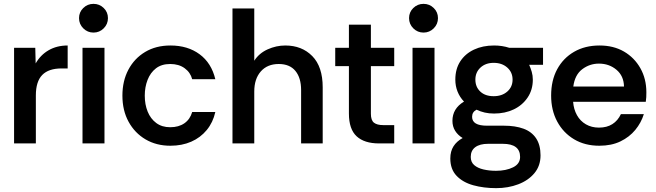

<svg xmlns="http://www.w3.org/2000/svg" viewBox="-20 -744 3402 996"><path d="M53 0V-496H163L165 -415Q190 -459 232.5 -483.5Q275 -508 331 -508V-389H300Q232 -389 199 -355Q166 -321 166 -249V0Z M465 -575Q434 -575 412 -597Q390 -619 390 -650Q390 -681 412 -702.5Q434 -724 465 -724Q496 -724 518 -702.5Q540 -681 540 -650Q540 -619 518 -597Q496 -575 465 -575ZM408 0V-496H522V0Z M864 12Q791 12 735 -21Q679 -54 647 -112.5Q615 -171 615 -248Q615 -324 646 -382.5Q677 -441 733 -474.5Q789 -508 864 -508Q954 -508 1015.5 -462.5Q1077 -417 1097 -333H977Q968 -368 938 -390Q908 -412 863 -412Q818 -412 789 -389.5Q760 -367 745.5 -329.5Q731 -292 731 -248Q731 -202 746 -165Q761 -128 790.5 -106Q820 -84 863 -84Q907 -84 936.5 -104.5Q966 -125 977 -163H1097Q1085 -109 1052.5 -69.5Q1020 -30 972 -9Q924 12 864 12Z M1186 0V-700H1299V-429Q1324 -468 1368.5 -488Q1413 -508 1460 -508Q1546 -508 1600 -453Q1654 -398 1654 -291V0H1542V-277Q1542 -340 1512.5 -376Q1483 -412 1426 -412Q1367 -412 1333 -373.5Q1299 -335 1299 -269V0Z M1946 0Q1870 0 1830 -37Q1790 -74 1790 -155V-401H1719V-496H1790V-616H1904V-496H2025V-401H1904V-154Q1904 -120 1920 -107.5Q1936 -95 1968 -95H2025V0Z M2177 -575Q2146 -575 2124 -597Q2102 -619 2102 -650Q2102 -681 2124 -702.5Q2146 -724 2177 -724Q2208 -724 2230 -702.5Q2252 -681 2252 -650Q2252 -619 2230 -597Q2208 -575 2177 -575ZM2120 0V-496H2234V0Z M2554 232Q2489 232 2435 217Q2381 202 2348.5 168Q2316 134 2316 78Q2316 41 2332.5 15Q2349 -11 2380 -28Q2355 -43 2341 -65.5Q2327 -88 2327 -117Q2327 -181 2387 -217Q2365 -240 2353.5 -269Q2342 -298 2342 -331Q2342 -386 2367.5 -425.5Q2393 -465 2438.5 -486.5Q2484 -508 2543 -508Q2585 -508 2622 -496H2797V-408H2725Q2733 -390 2738.5 -371Q2744 -352 2744 -331Q2744 -278 2717 -238Q2690 -198 2645 -176.5Q2600 -155 2543 -155Q2517 -155 2495 -160Q2473 -165 2452 -175Q2429 -163 2429 -138Q2429 -92 2506 -92H2594Q2653 -92 2695.5 -76.5Q2738 -61 2761 -26.5Q2784 8 2784 62Q2784 116 2752.5 154Q2721 192 2668.5 212Q2616 232 2554 232ZM2553 142Q2605 142 2641.5 124Q2678 106 2678 70Q2678 2 2588 2H2512Q2469 2 2445.5 19.5Q2422 37 2422 70Q2422 97 2440 112.5Q2458 128 2488 135Q2518 142 2553 142ZM2541 -245Q2584 -245 2611.5 -269Q2639 -293 2639 -331Q2639 -369 2611.5 -393.5Q2584 -418 2541 -418Q2499 -418 2472.5 -393.5Q2446 -369 2446 -331Q2446 -293 2471.5 -269Q2497 -245 2541 -245Z M3089 12Q3014 12 2958 -21.5Q2902 -55 2870.5 -113.5Q2839 -172 2839 -248Q2839 -327 2870.5 -385Q2902 -443 2958.5 -475.5Q3015 -508 3090 -508Q3163 -508 3217 -476.5Q3271 -445 3302 -390Q3333 -335 3333 -265Q3333 -251 3332.5 -240Q3332 -229 3330 -216H2953Q2956 -177 2973 -146.5Q2990 -116 3019.5 -99Q3049 -82 3087 -82Q3128 -82 3156.5 -100Q3185 -118 3201 -152H3320Q3306 -107 3275.5 -70Q3245 -33 3198.5 -10.5Q3152 12 3089 12ZM2954 -295H3217Q3216 -350 3178 -382Q3140 -414 3087 -414Q3039 -414 3000.5 -385Q2962 -356 2954 -295Z"/></svg>

Font: Rethink Sans SemiBold
Style: Regular
Weight: 600
Designer: The Rethink Sans project authors (Hans Thiessen). DM Sans designed by Colophon Foundry.
Foundry: Rethink Communications LLC
Version: Version 1.001